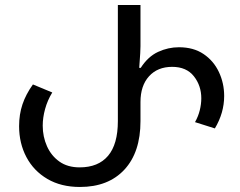

<svg xmlns="http://www.w3.org/2000/svg" viewBox="-20 -734 956 764"><path d="M298 10Q223 10 168.5 -22Q114 -54 85 -109Q56 -164 56 -232Q56 -279 69.5 -319Q83 -359 111 -398L188 -366Q169 -335 159.5 -300.5Q150 -266 150 -234Q150 -190 167 -152Q184 -114 216.5 -91Q249 -68 297 -68Q371 -68 410 -114Q449 -160 449 -252V-714H539V-550Q539 -544 538 -522.5Q537 -501 534 -464H540Q569 -509 609 -527.5Q649 -546 692 -546Q750 -546 790 -519Q830 -492 851 -447.5Q872 -403 872 -352Q872 -285 835 -223L756 -248Q769 -271 775 -295.5Q781 -320 781 -343Q781 -393 751.5 -430.5Q722 -468 665 -468Q607 -468 573 -430.5Q539 -393 539 -328V-252Q539 -128 475 -59Q411 10 298 10Z"/></svg>

Font: Go Noto Current
Style: Regular
Weight: 400
Designer: Monotype Design Team
Foundry: Monotype Imaging Inc.
Version: Version 2.007; ttfautohint (v1.8) -l 8 -r 50 -G 200 -x 14 -D